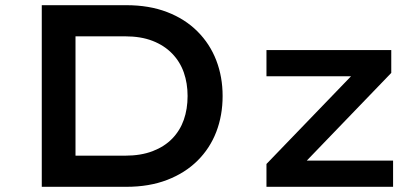

<svg xmlns="http://www.w3.org/2000/svg" viewBox="-20 -720 1613 740"><path d="M141 0V-700H467Q555 -700 624 -673.5Q693 -647 741 -599Q789 -551 813.5 -487.5Q838 -424 838 -350Q838 -275 813.5 -211.5Q789 -148 741 -100.5Q693 -53 624 -26.5Q555 0 467 0ZM271 -101 261 -120H462Q523 -120 568.5 -137.5Q614 -155 644 -186Q674 -217 688.5 -258.5Q703 -300 703 -350Q703 -399 688.5 -440.5Q674 -482 643.5 -513.5Q613 -545 568 -562.5Q523 -580 462 -580H258L271 -597ZM1007 0V-88L1356 -450L1366 -426H1007V-527H1488V-439L1146 -84L1133 -101H1495V0Z"/></svg>

Font: Lexend Giga Medium
Style: Regular
Weight: 500
Designer: Bonnie Shaver-Troup, Thomas Jockin
Foundry: Lexend
Version: Version 1.007